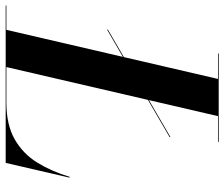

<svg xmlns="http://www.w3.org/2000/svg" viewBox="-123 -713 790 676"><g transform="rotate(90 272.0 -375.0)"><path d="M38.5 -357V-360L416.5 -580V-577ZM38.5 0 212.5 -750H343.5L169.5 0ZM-46.5 0V-2.5H295Q373.5 -2.5 424.5 -31.8Q475.5 -61 506.5 -111.2Q537.5 -161.5 556.5 -225H559.5L507.5 0ZM122.5 -747.5V-750H433.5V-747.5Z"/></g></svg>

Font: Bodoni Moda 72pt SemiBold
Style: Italic
Weight: 600
Italic angle: -13°
Designer: Owen Earl
Foundry: indestructible type
Version: Version 2.004